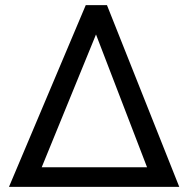

<svg xmlns="http://www.w3.org/2000/svg" viewBox="-20 -731 745 751"><path d="M315.4 -710.9H398.4L681.2 0H15.1ZM143.1 -76.7H555.2L355.5 -596.2Z"/></svg>

Font: Vazir UI
Style: Regular-UI
Weight: 400
Designer: Saber Rastikerdar
Foundry: Saber Rastikerdar
Version: Version 30.1.0